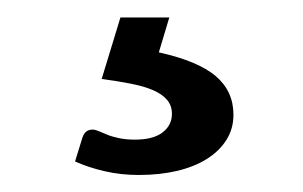

<svg xmlns="http://www.w3.org/2000/svg" viewBox="-20 -25 347 220"><path d="M86 123.5Q89 123.5 93 125.2Q97 127 102.5 129.2Q108 131.5 116 133.2Q124 135 134.5 135Q155.5 135 166.2 126.8Q177 118.5 177 105.5Q177 96 171.5 89.5Q166 83 155.8 78.5Q145.5 74 130.5 71Q115.5 68 96.5 65.5L118 -5H174L162 35Q207 45 227.2 62.2Q247.5 79.5 247.5 106.5Q247.5 122.5 239.5 135.2Q231.5 148 217.2 157Q203 166 183 170.8Q163 175.5 139 175.5Q118.5 175.5 100 171.2Q81.5 167 66 160L74.5 132.5Q77.5 123.5 86 123.5Z"/></svg>

Font: LatoHex
Style: Regular
Weight: 400
Designer: Lukasz Dziedzic
Foundry: tyPoland Lukasz Dziedzic
Version: Version 1.104; Western+Polish opensource